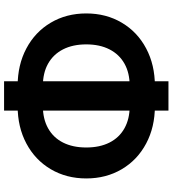

<svg xmlns="http://www.w3.org/2000/svg" viewBox="27 -830 839 933"><g transform="rotate(-90 446.5 -363.5)"><path d="M45.9 -363.8Q45.9 -460.4 90.8 -536.4Q135.7 -612.3 215.6 -654.8Q295.4 -697.3 397.5 -697.3H495.6Q597.7 -697.3 677.7 -654.8Q757.8 -612.3 802.7 -536.4Q847.7 -460.4 847.7 -363.8Q847.7 -267.1 802.7 -191.2Q757.8 -115.2 677.7 -72.8Q597.7 -30.3 495.6 -30.3H397.5Q295.4 -30.3 215.6 -72.8Q135.7 -115.2 90.8 -191.2Q45.9 -267.1 45.9 -363.8ZM697.3 -363.8Q697.3 -429.2 673.1 -476.6Q648.9 -523.9 603.8 -549.3Q558.6 -574.7 495.6 -574.7H397.5Q335 -574.7 289.6 -549.3Q244.1 -523.9 220.2 -476.6Q196.3 -429.2 196.3 -363.8Q196.3 -298.3 220.2 -251Q244.1 -203.6 289.6 -178.2Q335 -152.8 397.5 -152.8H495.6Q558.6 -152.8 603.8 -178.2Q648.9 -203.6 673.1 -251Q697.3 -298.3 697.3 -363.8ZM375.5 -763.2H518.1V35.6H375.5Z"/></g></svg>

Font: Inter RS Variable
Style: Regular
Weight: 400
Designer: Rasmus Andersson (customised by Maria Ramos and Noel Pretorius)
Foundry: rsms
Version: Version 3.001;Glyphs 3.2.3 (3260)